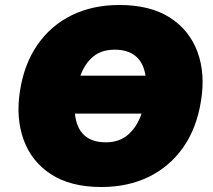

<svg xmlns="http://www.w3.org/2000/svg" viewBox="-20 -737 854 769"><path d="M43 0ZM386 12Q263 12 184.5 -39Q106 -90 74.5 -177.5Q43 -265 60 -373Q77 -482 131 -559Q185 -636 268.5 -676.5Q352 -717 458 -717Q582 -717 660.5 -666.5Q739 -616 771 -529Q803 -442 785 -333Q768 -224 714 -147Q660 -70 576.5 -29Q493 12 386 12ZM439 -538Q387 -538 353.5 -510.5Q320 -483 302 -434H563Q546 -538 439 -538ZM404 -167Q458 -167 493.5 -198Q529 -229 547 -282H280Q292 -167 404 -167Z"/></svg>

Font: Winston Black
Style: Italic
Weight: 900
Italic angle: -9°
Designer: Original fonts by Vernon Adams / Changes by Cristiano Sobral
Foundry: VOriginal fonts by Vernon Adams / Changes by Cristiano Sobral
Version: Version 2.503;July 17, 2020;FontCreator 13.0.0.2655 64-bit